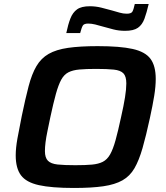

<svg xmlns="http://www.w3.org/2000/svg" viewBox="-20 -925 822 953"><path d="M347 8Q236 8 173 -6Q110 -20 84 -55Q58 -90 58 -154Q58 -190 66.5 -237.5Q75 -285 88 -349Q106 -436 122 -497Q138 -558 161 -597Q184 -636 221.5 -657.5Q259 -679 318 -687.5Q377 -696 465 -696Q576 -696 638.5 -682Q701 -668 727 -633Q753 -598 753 -533Q753 -496 745.5 -449.5Q738 -403 724 -339Q705 -251 687.5 -190Q670 -129 647.5 -90Q625 -51 588 -30Q551 -9 493 -0.5Q435 8 347 8ZM354 -105Q404 -105 436.5 -108Q469 -111 490.5 -122Q512 -133 526.5 -158.5Q541 -184 553.5 -229Q566 -274 581 -344Q594 -401 600.5 -442Q607 -483 607 -511Q607 -546 592.5 -561Q578 -576 545 -579.5Q512 -583 457 -583Q407 -583 374 -580Q341 -577 319.5 -566Q298 -555 284 -529.5Q270 -504 257.5 -459Q245 -414 230 -344Q222 -305 215.5 -274Q209 -243 206 -218.5Q203 -194 203 -175Q203 -142 218 -127Q233 -112 266 -108.5Q299 -105 354 -105ZM309 -761Q318 -804 329.5 -833.5Q341 -863 362.5 -878.5Q384 -894 426 -894Q455 -894 483 -887Q511 -880 536 -873Q557 -867 574.5 -862Q592 -857 609 -857Q631 -857 637 -867Q643 -877 649 -905H718Q708 -862 697 -832Q686 -802 664.5 -787Q643 -772 601 -772Q570 -772 543 -779Q516 -786 491 -793Q471 -799 452.5 -803.5Q434 -808 418 -808Q397 -808 391 -798Q385 -788 378 -761Z"/></svg>

Font: Saira SemiExpanded SemiBold
Style: Italic
Weight: 600
Width: 6
Italic angle: -12°
Designer: Hector Gatti with collaboration of the Omnibus-Type team
Foundry: Omnibus-Type
Version: Version 1.101